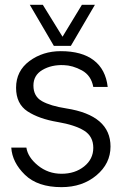

<svg xmlns="http://www.w3.org/2000/svg" viewBox="-20 -770 508 799"><path d="M104 -750H158.2L240.2 -617.2L320.8 -750H375L274.9 -579.1H204.1ZM235.8 8.8Q136.7 8.8 83.7 -42.7Q30.8 -94.2 26.9 -155.8H89.8Q95.7 -115.7 137.9 -81.3Q180.2 -46.9 236.1 -46.9Q292 -46.9 330.1 -77.4Q368.2 -107.9 368.2 -154.8Q368.2 -202.6 330.1 -226.3Q292 -250 220.2 -262.2Q142.1 -275.4 94.5 -306.6Q46.9 -337.9 46.9 -404.8Q46.9 -474.6 102.5 -515.9Q158.2 -557.1 232.9 -557.1Q320.8 -557.1 370.4 -519Q419.9 -481 428.2 -408.2H368.2Q359.4 -456.1 320.8 -477.1Q282.2 -498 245.1 -499Q194.3 -501 156.7 -479Q119.1 -457 119.1 -414.1Q119.1 -369.1 154.5 -349.1Q189.9 -329.1 255.9 -318.8Q439.9 -290 439.9 -160.2Q439.9 -89.4 381.3 -40.3Q322.8 8.8 235.8 8.8Z"/></svg>

Font: Oakes Grotesk
Style: Light
Weight: 300
Designer: Samuel Oakes
Foundry: Samuel Oakes
Version: Version 1.0 | wf-rip DC20170320